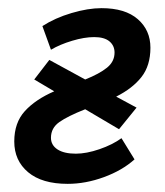

<svg xmlns="http://www.w3.org/2000/svg" viewBox="-20 -445 404 471"><path d="M349 -328Q349 -284 327 -256Q305 -228 265 -208L315 -181L272 -128L189 -177Q146 -160 125.5 -145.5Q105 -131 105 -107Q105 -89 121 -78.5Q137 -68 166 -68Q192 -68 224 -79Q256 -90 278 -106L310 -54Q280 -27 235 -10.5Q190 6 146 6Q83 6 49 -22.5Q15 -51 15 -98Q15 -144 41 -172.5Q67 -201 113 -221L64 -250L101 -298L189 -250Q224 -264 242.5 -279Q261 -294 261 -316Q261 -333 248.5 -343.5Q236 -354 211 -354Q187 -354 157 -345Q127 -336 105 -323L84 -381Q115 -401 155.5 -413Q196 -425 229 -425Q287 -425 318 -398Q349 -371 349 -328Z"/></svg>

Font: Ysabeau Infant Semibold
Style: Italic
Weight: 600
Italic angle: -12°
Designer: Christian Thalmann (Catharsis Fonts)
Version: Version 0.003